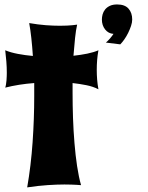

<svg xmlns="http://www.w3.org/2000/svg" viewBox="-20 -813 647 841"><path d="M411.1 -592.8Q407.2 -570.8 405.5 -549.8Q403.8 -528.8 403.8 -506.8Q403.8 -485.8 405.5 -464.6Q407.2 -443.4 411.1 -421.9Q387.7 -434.1 358.2 -439.9Q328.6 -445.8 297.9 -449.2V-407.2Q297.9 -352.1 299.8 -295.7Q301.8 -239.3 306.2 -186.3Q310.5 -133.3 317.6 -85.9Q324.7 -38.6 335 -2Q326.7 -2.4 315.4 -3.4Q305.7 -3.9 292.5 -4.4Q279.3 -4.9 262.2 -4.9Q230.5 -4.9 189 -2.2Q147.5 0.5 99.1 7.8Q115.7 -87.4 122.8 -190.2Q129.9 -293 129.9 -391.1V-449.2Q96.7 -446.8 64.2 -441.7Q31.7 -436.5 2.9 -429.2Q4.9 -434.6 6.3 -443.4Q7.8 -452.1 8.5 -461.4Q9.3 -470.7 9.5 -479.5Q9.8 -488.3 9.8 -494.1Q9.8 -519 7.8 -543.5Q5.9 -567.9 2.9 -592.8Q26.4 -583 58.6 -576.9Q90.8 -570.8 124 -567.9Q121.1 -610.4 117.2 -646.5Q113.3 -682.6 107.9 -711.9Q147.5 -705.1 181.2 -702.6Q214.8 -700.2 242.2 -700.2Q259.8 -700.2 273.7 -700.9Q287.6 -701.7 297.4 -702.6Q309.1 -703.6 317.9 -705.1Q312.5 -681.6 308.8 -646.7Q305.2 -611.8 301.8 -568.8Q334 -572.3 362.5 -578.1Q391.1 -584 411.1 -592.8ZM559.1 -727.5Q559.1 -714.8 554 -699.5Q548.8 -684.1 541.3 -668.7Q533.7 -653.3 524.4 -640.1Q515.1 -627 506.8 -618.7L443.8 -626.5Q453.6 -634.8 461.9 -644.5Q470.2 -654.3 477.1 -664.6Q454.6 -666 440.4 -684.1Q426.3 -702.1 426.3 -727.5Q426.3 -738.3 429.4 -750Q432.6 -761.7 440.4 -771.5Q448.2 -781.2 461.2 -787.4Q474.1 -793.5 493.2 -793.5Q526.9 -793.5 543 -775.1Q559.1 -756.8 559.1 -727.5Z"/></svg>

Font: Spicy Rice
Style: Regular
Weight: 400
Version: Version 1.000